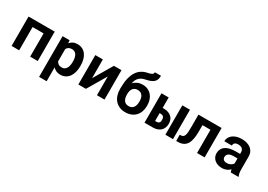

<svg xmlns="http://www.w3.org/2000/svg" viewBox="13 -1773 4174 2989"><g transform="rotate(30 2100.5 -278.5)"><path d="M529.3 0H393.1V-418H195.3V0H59.1V-528.3H529.3Z M1143.6 -259.3Q1143.6 -201.7 1130.1 -152.3Q1116.7 -103 1090.6 -67.1Q1064.5 -31.2 1025.9 -10.7Q987.3 9.8 937.5 9.8Q895 9.8 862.8 -4.9Q830.6 -19.5 806.6 -45.9V203.1H670.9V-528.3H796.4L801.3 -476.6Q825.7 -505.9 858.9 -522Q892.1 -538.1 936.5 -538.1Q986.8 -538.1 1025.4 -518.8Q1064 -499.5 1090.3 -464.1Q1116.7 -428.7 1130.1 -379.2Q1143.6 -329.6 1143.6 -269.5ZM1007.8 -269.5Q1007.8 -302.7 1001.7 -331.8Q995.6 -360.8 982.7 -382.1Q969.7 -403.3 949.5 -415.5Q929.2 -427.7 900.4 -427.7Q864.7 -427.7 842 -413.8Q819.3 -399.9 806.6 -374.5V-153.8Q819.3 -128.9 842 -114Q864.7 -99.1 901.4 -99.1Q930.2 -99.1 950.4 -111.8Q970.7 -124.5 983.4 -146.5Q996.1 -168.5 1002 -197.5Q1007.8 -226.6 1007.8 -259.3Z M1593.8 -528.3H1729.5V0H1593.8V-336.9L1395 0H1259.3V-528.3H1395V-191.4Z M2129.9 -499Q2183.1 -499 2224.4 -480.2Q2265.6 -461.4 2293.9 -428.5Q2322.3 -395.5 2336.9 -350.6Q2351.6 -305.7 2351.6 -252.9V-242.7Q2351.6 -188 2335.2 -141.6Q2318.8 -95.2 2287.4 -61.5Q2255.9 -27.8 2209.7 -8.8Q2163.6 10.3 2104.5 10.3Q2044.9 10.3 1998.8 -10.3Q1952.6 -30.8 1920.9 -66.9Q1889.2 -103 1872.8 -152.6Q1856.4 -202.1 1856.4 -260.7V-271V-272V-290.5Q1856.9 -385.7 1874 -456.5Q1891.1 -527.3 1922.1 -576.2Q1953.1 -625 1997.1 -653.8Q2041 -682.6 2095.2 -694.3Q2121.6 -699.7 2140.6 -705.1Q2159.7 -710.4 2172.1 -717.8Q2184.6 -725.1 2190.4 -735.4Q2196.3 -745.6 2196.3 -760.3H2306.2Q2306.2 -719.7 2295.7 -691.4Q2285.2 -663.1 2262.5 -643.3Q2239.7 -623.5 2204.6 -610.4Q2169.4 -597.2 2119.6 -587.4Q2089.8 -581.1 2065.2 -569.6Q2040.5 -558.1 2021.5 -539.6Q2002.4 -521 1989.3 -494.6Q1976.1 -468.3 1969.2 -432.1Q2002.4 -464.8 2042 -481.9Q2081.5 -499 2129.9 -499ZM2103.5 -389.2Q2073.2 -389.2 2052 -378.2Q2030.8 -367.2 2017.6 -348.4Q2004.4 -329.6 1998.5 -304.9Q1992.7 -280.3 1992.7 -252.9V-242.7Q1992.7 -212.9 1998.5 -186.5Q2004.4 -160.2 2017.6 -140.6Q2030.8 -121.1 2052.2 -109.9Q2073.7 -98.6 2104.5 -98.6Q2134.8 -98.6 2156 -109.9Q2177.2 -121.1 2190.4 -140.6Q2203.6 -160.2 2209.7 -186.5Q2215.8 -212.9 2215.8 -242.7V-252.9Q2215.8 -280.3 2209.7 -304.9Q2203.6 -329.6 2190.4 -348.4Q2177.2 -367.2 2155.8 -378.2Q2134.3 -389.2 2103.5 -389.2Z M2578.1 -340.3H2598.1Q2646 -340.3 2681.2 -327.4Q2716.3 -314.5 2739.5 -292.2Q2762.7 -270 2773.9 -239.7Q2785.2 -209.5 2785.2 -174.3Q2785.2 -137.7 2773.9 -106Q2762.7 -74.2 2739.5 -50.8Q2716.3 -27.3 2681.2 -13.7Q2646 0 2598.1 0H2448.7V-528.3H2578.1ZM2960.9 0H2823.7V-528.3H2960.9ZM2578.1 -246.1V-105.5H2598.1Q2620.6 -105.5 2633.5 -111.3Q2646.5 -117.2 2653.1 -126.5Q2659.7 -135.7 2661.4 -147.2Q2663.1 -158.7 2663.1 -170.4Q2663.1 -183.1 2661.4 -196.5Q2659.7 -210 2653.1 -220.9Q2646.5 -231.9 2633.5 -239Q2620.6 -246.1 2598.1 -246.1Z M3529.3 -528.3V0H3393.1V-418H3249.5V-303.2Q3249.5 -227.5 3239 -170.9Q3228.5 -114.3 3204.3 -76.2Q3180.2 -38.1 3140.4 -19Q3100.6 0 3042 0H3018.1L3017.1 -111.8H3033.2Q3059.1 -111.8 3075 -122.1Q3090.8 -132.3 3099.4 -155.3Q3107.9 -178.2 3110.8 -214.6Q3113.8 -251 3113.3 -303.2V-528.3Z M3999.5 0Q3994.6 -9.8 3991.2 -22.5Q3987.8 -35.2 3985.4 -49.3Q3974.1 -37.1 3959.5 -26.4Q3944.8 -15.6 3927 -7.6Q3909.2 0.5 3887.7 5.1Q3866.2 9.8 3841.3 9.8Q3800.8 9.8 3766.8 -2Q3732.9 -13.7 3708.5 -34.7Q3684.1 -55.7 3670.4 -84.7Q3656.7 -113.8 3656.7 -147.9Q3656.7 -231.4 3719 -277.1Q3781.2 -322.8 3904.8 -322.8H3980.5V-354Q3980.5 -392.1 3955.6 -414.3Q3930.7 -436.5 3883.8 -436.5Q3842.3 -436.5 3823.2 -418.7Q3804.2 -400.9 3804.2 -371.1H3668.5Q3668.5 -404.8 3683.3 -435.1Q3698.2 -465.3 3726.8 -488.3Q3755.4 -511.2 3796.6 -524.7Q3837.9 -538.1 3891.1 -538.1Q3939 -538.1 3980.2 -526.4Q4021.5 -514.6 4051.8 -491.7Q4082 -468.8 4099.1 -433.8Q4116.2 -398.9 4116.2 -353V-126.5Q4116.2 -84 4121.6 -56.2Q4127 -28.3 4137.2 -8.3V0ZM3870.1 -95.2Q3890.6 -95.2 3908.2 -100.1Q3925.8 -105 3939.9 -112.8Q3954.1 -120.6 3964.4 -130.6Q3974.6 -140.6 3980.5 -150.9V-241.7H3911.1Q3879.4 -241.7 3856.9 -235.6Q3834.5 -229.5 3820.3 -218.5Q3806.2 -207.5 3799.3 -192.1Q3792.5 -176.8 3792.5 -158.7Q3792.5 -131.3 3811.8 -113.3Q3831.1 -95.2 3870.1 -95.2Z"/></g></svg>

Font: Roboto Mono
Style: Bold
Weight: 700
Designer: Google
Version: Version 2.000985; 2015; ttfautohint (v1.3)